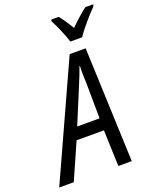

<svg xmlns="http://www.w3.org/2000/svg" viewBox="-233 -1036 897 1129"><g transform="rotate(-20 215.0 -472.0)"><path d="M292 -784H366C390 -823 459 -901 491 -933L493 -944H444C413 -921 378 -889 340 -852C316 -892 294 -924 277 -944H231L229 -933C249 -898 281 -823 292 -784ZM-63 0H28L128 -226H299L307 0H391L363 -716H263ZM159 -301 250 -520C268 -562 282 -599 293 -630H296C294 -599 295 -559 297 -521L299 -301Z"/></g></svg>

Font: Noto Sans Condensed
Style: Italic
Weight: 400
Width: 3
Italic angle: -12°
Designer: Monotype Design Team
Foundry: Monotype Imaging Inc.
Version: Version 2.013